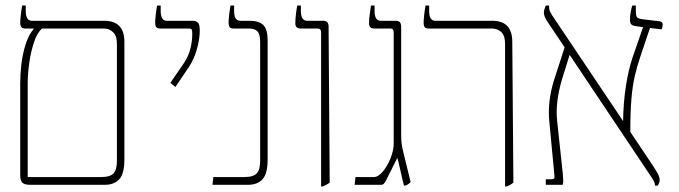

<svg xmlns="http://www.w3.org/2000/svg" viewBox="-20 -667 2452 693"><path d="M89 0Q67 0 60 -8.5Q53 -17 53 -34V-369Q53 -397 57 -433.5Q61 -470 72 -505.5Q83 -541 102 -563V-564H72Q61 -564 57 -569.5Q53 -575 53 -585Q53 -594 55 -612.5Q57 -631 60 -647H73V-627Q73 -592 95 -592H356Q429 -592 429 -516V-92Q429 -40 410.5 -20Q392 0 359 0ZM80 -28H345Q378 -28 390 -41.5Q402 -55 402 -86V-509Q402 -538 388 -551Q374 -564 355 -564H132Q114 -549 102.5 -514Q91 -479 85.5 -439Q80 -399 80 -369Z M613 -353 595 -368 643 -438Q660 -463 667 -490.5Q674 -518 674 -546Q674 -556 672 -560Q670 -564 661 -564H559Q547 -564 543.5 -569.5Q540 -575 540 -585Q540 -594 542 -612.5Q544 -631 547 -647H560V-627Q560 -592 582 -592H675Q688 -592 694.5 -585.5Q701 -579 701 -556Q701 -526 690.5 -489Q680 -452 661 -424Z M747 0 750 -28H862Q895 -28 907 -41.5Q919 -55 919 -86V-516Q919 -544 909 -554Q899 -564 879 -564H824Q812 -564 808.5 -569.5Q805 -575 805 -585Q805 -594 807 -612.5Q809 -631 812 -647H825V-627Q825 -592 847 -592H881Q916 -592 931 -576Q946 -560 946 -523V-92Q946 -40 927.5 -20Q909 0 876 0Z M1139 6V-550Q1139 -564 1127 -564H1066Q1046 -564 1046 -582Q1046 -600 1048.5 -619Q1051 -638 1053 -647H1066V-627Q1066 -592 1089 -592H1147Q1166 -592 1166 -571L1170 -8Q1165 -4 1158.5 -0.5Q1152 3 1144 6Z M1438 3Q1435 -9 1430.5 -28Q1426 -47 1422 -66Q1418 -85 1414 -97L1373 -15Q1369 -8 1365.5 -4Q1362 0 1355 0H1260L1263 -28H1330Q1345 -28 1361.5 -47.5Q1378 -67 1389.5 -95.5Q1401 -124 1401 -150V-550Q1401 -564 1390 -564H1331Q1312 -564 1312 -582Q1312 -600 1315 -619Q1318 -638 1319 -647H1332V-627Q1332 -592 1354 -592H1409Q1428 -592 1428 -571V-176Q1428 -148 1435 -121L1462 -10Q1459 -6 1452 -1.5Q1445 3 1441 3Z M1803 6V-509Q1803 -538 1789.5 -551Q1776 -564 1756 -564H1528Q1516 -564 1512.5 -569.5Q1509 -575 1509 -585Q1509 -594 1511 -612.5Q1513 -631 1516 -647H1529V-627Q1529 -592 1551 -592H1757Q1829 -592 1829 -516L1833 -8Q1829 -4 1822.5 -0.5Q1816 3 1808 6Z M1950 0V-20H1971Q1978 -20 1980 -23Q1982 -26 1981 -35L1963 -225Q1959 -260 1963 -298.5Q1967 -337 1980 -379L2018 -496L1957 -587Q1943 -608 1943 -621Q1943 -627 1945 -633.5Q1947 -640 1950 -647H1962V-641Q1962 -631 1965.5 -625Q1969 -619 1972 -613L2229 -230Q2230 -299 2239.5 -358.5Q2249 -418 2263 -459L2301 -569L2273 -573Q2262 -575 2258 -579.5Q2254 -584 2254 -596Q2254 -608 2256 -620.5Q2258 -633 2262 -647H2275V-629Q2275 -610 2279 -605Q2283 -600 2296 -598L2361 -590Q2372 -589 2372 -578Q2372 -570 2368 -561L2326 -566L2290 -459Q2279 -426 2271 -391.5Q2263 -357 2259 -309.5Q2255 -262 2255 -191L2338 -67Q2347 -53 2354 -40.5Q2361 -28 2361 -17Q2361 -8 2354 3H2344Q2344 -6 2340.5 -12.5Q2337 -19 2331 -28L2036 -469L2008 -379Q1997 -342 1992 -304Q1987 -266 1991 -230L2011 -43Q2013 -21 2013 -14.5Q2013 -8 2011 0Z"/></svg>

Font: Noto Serif Hebrew SemiCondensed Thin
Style: Regular
Weight: 100
Width: 4
Designer: Monotype Design Team
Foundry: Monotype Imaging Inc.
Version: Version 2.004; ttfautohint (v1.8.4.7-5d5b)